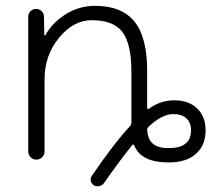

<svg xmlns="http://www.w3.org/2000/svg" viewBox="-20 -576 738 667"><path d="M496.1 -135.7Q491.2 -130.9 491.2 -124Q494.1 -91.8 509.8 -78.1Q526.4 -61.5 566.4 -61.5Q643.6 -61.5 643.6 -123Q643.6 -150.4 627.4 -165Q611.3 -179.7 582 -179.7Q543 -179.7 496.1 -135.7ZM134.8 -49.8Q134.8 -38.1 126.5 -29.8Q118.2 -21.5 106.4 -21.5Q94.7 -21.5 86.4 -29.8Q78.1 -38.1 78.1 -49.8V-517.6Q78.1 -529.3 85.9 -537.1Q93.8 -544.9 105.5 -544.9Q117.2 -544.9 125 -537.1Q132.8 -529.3 132.8 -517.6L133.8 -454.1Q133.8 -453.1 135.3 -452.6Q136.7 -452.1 137.7 -454.1Q161.1 -495.1 202.1 -522.5Q251 -555.7 310.5 -555.7Q402.3 -555.7 446.8 -501.5Q491.2 -447.3 491.2 -330.1V-201.2Q491.2 -198.2 493.2 -197.3Q495.1 -196.3 497.1 -198.2Q537.1 -227.5 585.9 -227.5Q635.7 -227.5 665 -199.2Q694.3 -170.9 694.3 -123Q694.3 -71.3 660.6 -41.5Q627 -11.7 566.4 -11.7Q468.8 -11.7 446.3 -71.3Q445.3 -73.2 443.4 -73.7Q441.4 -74.2 439.5 -72.3Q398.4 -21.5 340.8 60.5Q335 68.4 325.2 70.3Q322.3 71.3 319.3 71.3Q312.5 71.3 306.6 68.4Q297.9 62.5 295.4 53.2Q293 43.9 298.8 35.2Q376 -78.1 431.6 -137.7Q436.5 -142.6 436.5 -150.4V-326.2Q436.5 -423.8 405.3 -464.8Q374 -505.9 298.8 -505.9Q235.4 -505.9 185.1 -444.8Q134.8 -383.8 134.8 -300.8Z"/></svg>

Font: irohamaru Light
Style: Regular
Weight: 200
Designer: [Source Han Sans]
Ryoko NISHIZUKA  (kana & ideographs); Paul D. Hunt (Latin, Greek & Cyrillic); Wenlong ZHANG  (bopomofo
Version: Version 1.01